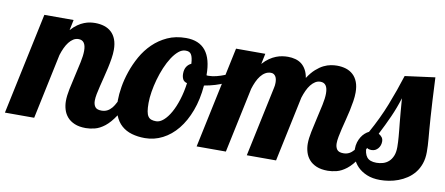

<svg xmlns="http://www.w3.org/2000/svg" viewBox="-92 -728 2158 931"><g transform="rotate(10 987.0 -262.5)"><path d="M546.9 -179.2Q525.9 -117.7 501.7 -81.1Q477.5 -44.4 452.9 -25.1Q428.2 -5.9 404.5 0Q380.9 5.9 360.8 5.9Q327.6 5.9 305.2 -3.7Q282.7 -13.2 269 -29.1Q255.4 -44.9 249.3 -65.2Q243.2 -85.4 243.2 -106.9Q243.2 -132.3 250.2 -166.3Q257.3 -200.2 265.6 -235.8Q273.9 -271.5 281 -304.7Q288.1 -337.9 288.1 -361.8Q288.1 -413.1 252 -413.1Q238.3 -413.1 226.6 -405.8Q214.8 -398.4 205.1 -386Q195.3 -373.5 187.5 -356.7Q179.7 -339.8 173.8 -320.8L106 0H-38.1L67.9 -500H211.9L201.2 -448.2Q217.3 -466.3 233.2 -477.3Q249 -488.3 264.2 -494.1Q279.3 -500 292.7 -502Q306.2 -503.9 317.9 -503.9Q341.8 -503.9 362.3 -497.6Q382.8 -491.2 397.7 -477.5Q412.6 -463.9 420.9 -442.4Q429.2 -420.9 429.2 -391.1Q429.2 -371.1 425.5 -347.9Q421.9 -324.7 416.5 -300.5Q411.1 -276.4 405 -252.4Q398.9 -228.5 393.6 -206.5Q388.2 -184.6 384.5 -165.8Q380.9 -147 380.9 -132.8Q380.9 -114.3 389.4 -102.5Q397.9 -90.8 420.9 -90.8Q437 -90.8 449.2 -97.2Q461.4 -103.5 471.2 -115.2Q481 -127 489 -143.3Q497.1 -159.7 504.9 -179.2Z M1066.9 -379.9Q1037.6 -349.1 991.2 -327.6Q944.8 -306.2 889.6 -296.9Q883.8 -227.5 863 -171.9Q842.3 -116.2 810.5 -77.1Q778.8 -38.1 737.8 -17.1Q696.8 3.9 650.9 3.9Q616.2 3.9 586.7 -4.6Q557.1 -13.2 535.9 -32Q514.6 -50.8 502.7 -80.8Q490.7 -110.8 490.7 -153.8Q490.7 -183.1 496.8 -220.5Q502.9 -257.8 516.4 -297.4Q529.8 -336.9 551 -374.8Q572.3 -412.6 602.8 -442.4Q633.3 -472.2 673.3 -490.5Q713.4 -508.8 764.6 -508.8Q893.1 -508.8 893.1 -349.1V-348.1Q895.5 -347.2 897.7 -347.2Q899.9 -347.2 903.8 -347.2Q921.4 -347.2 941.7 -352.3Q961.9 -357.4 982.4 -365.7Q1002.9 -374 1022.5 -385Q1042 -396 1058.1 -407.2ZM806.6 -293.9Q791 -297.9 785.4 -309.3Q779.8 -320.8 779.8 -335.9Q779.8 -356.9 788.3 -370.4Q796.9 -383.8 811 -390.1Q810.1 -406.2 807.6 -417.2Q805.2 -428.2 800.8 -435.3Q796.4 -442.4 789.8 -445.3Q783.2 -448.2 772.9 -448.2Q754.9 -448.2 738.3 -434.3Q721.7 -420.4 706.8 -397.5Q691.9 -374.5 679.4 -345Q667 -315.4 658.2 -284.2Q649.4 -252.9 644.5 -222.4Q639.6 -191.9 639.6 -167Q639.6 -142.1 642.3 -126.5Q645 -110.8 651.1 -101.8Q657.2 -92.8 667 -89.4Q676.8 -85.9 690.9 -85.9Q709 -85.9 727.3 -102.1Q745.6 -118.2 761.2 -146Q776.9 -173.8 788.8 -211.9Q800.8 -250 806.6 -293.9Z M1737.8 -179.2Q1716.8 -117.7 1692.6 -81.1Q1668.5 -44.4 1643.8 -25.1Q1619.1 -5.9 1595.5 0Q1571.8 5.9 1551.8 5.9Q1518.6 5.9 1496.1 -3.7Q1473.6 -13.2 1460 -29.1Q1446.3 -44.9 1440.2 -65.2Q1434.1 -85.4 1434.1 -106.9Q1434.1 -132.3 1441.2 -166.3Q1448.2 -200.2 1456.5 -235.8Q1464.8 -271.5 1471.9 -304.7Q1479 -337.9 1479 -361.8Q1479 -413.1 1442.9 -413.1Q1429.2 -413.1 1417.5 -405.8Q1405.8 -398.4 1396 -386Q1386.2 -373.5 1378.4 -356.7Q1370.6 -339.8 1364.7 -320.8L1296.9 0H1152.8L1226.1 -345.2Q1229 -356.9 1229 -370.1Q1229 -378.9 1227.5 -386.7Q1226.1 -394.5 1222.4 -400.6Q1218.8 -406.7 1213.1 -410.4Q1207.5 -414.1 1198.7 -414.1Q1184.1 -414.1 1171.6 -406.7Q1159.2 -399.4 1149.2 -386.7Q1139.2 -374 1131.3 -356.9Q1123.5 -339.8 1117.7 -320.8L1049.8 0H905.8L1011.7 -500H1155.8L1145 -448.2Q1161.1 -466.3 1177.2 -477.3Q1193.4 -488.3 1209 -494.4Q1224.6 -500.5 1239.3 -502.7Q1253.9 -504.9 1267.1 -504.9Q1286.6 -504.9 1303.7 -500.2Q1320.8 -495.6 1334 -485.4Q1347.2 -475.1 1356.4 -458.7Q1365.7 -442.4 1369.6 -418.9Q1387.7 -446.8 1406.7 -463.6Q1425.8 -480.5 1443.8 -489.3Q1461.9 -498 1478.5 -501Q1495.1 -503.9 1508.8 -503.9Q1532.7 -503.9 1553 -497.6Q1573.2 -491.2 1588.1 -477.5Q1603 -463.9 1611.3 -442.4Q1619.6 -420.9 1619.6 -391.1Q1619.6 -371.1 1616 -347.9Q1612.3 -324.7 1607.2 -300.5Q1602.1 -276.4 1595.7 -252.4Q1589.4 -228.5 1584.2 -206.5Q1579.1 -184.6 1575.4 -165.8Q1571.8 -147 1571.8 -132.8Q1571.8 -114.3 1580.3 -102.5Q1588.9 -90.8 1611.8 -90.8Q1627.9 -90.8 1640.1 -97.2Q1652.3 -103.5 1662.1 -115.2Q1671.9 -127 1679.9 -143.3Q1688 -159.7 1695.8 -179.2Z M1987.8 -530.8Q1990.7 -465.8 1993.4 -418.2Q1996.1 -370.6 1998.5 -335.7Q2001 -300.8 2002.9 -276.4Q2004.9 -252 2006.6 -233.2Q2008.3 -214.4 2009 -199Q2009.8 -183.6 2009.8 -167Q2009.8 -134.3 2000.7 -108.6Q1991.7 -83 1976.3 -64Q1960.9 -44.9 1940.7 -31.5Q1920.4 -18.1 1898.2 -9.8Q1876 -1.5 1853 2.2Q1830.1 5.9 1809.6 5.9Q1772 5.9 1744.4 -5.6Q1716.8 -17.1 1698.7 -35.4Q1680.7 -53.7 1672.1 -76.4Q1663.6 -99.1 1663.6 -122.1Q1663.6 -139.6 1668.2 -154.5Q1672.9 -169.4 1680.2 -181.2Q1687.5 -192.9 1697 -201.4Q1706.5 -210 1716.8 -214.8Q1758.8 -290 1787.6 -363.5Q1816.4 -437 1839.8 -511.2ZM1716.8 -143.1Q1716.8 -107.9 1730.7 -90.6Q1744.6 -73.2 1777.8 -73.2Q1794.4 -73.2 1810.1 -77.9Q1825.7 -82.5 1837.9 -93.5Q1850.1 -104.5 1857.4 -122.1Q1864.7 -139.6 1864.7 -166Q1864.7 -178.7 1864 -190.7Q1863.3 -202.6 1862.3 -216.1Q1861.3 -229.5 1859.6 -246.1Q1857.9 -262.7 1855.7 -284.7Q1853.5 -306.6 1851.1 -335.4Q1848.6 -364.3 1845.7 -402.8Q1830.6 -354 1810.1 -308.1Q1789.6 -262.2 1764.6 -213.9Q1774.4 -208.5 1781 -200.2Q1787.6 -191.9 1787.6 -179.2Q1787.6 -169.9 1784.7 -161.1Q1781.7 -152.3 1775.9 -145.3Q1770 -138.2 1762 -134Q1753.9 -129.9 1743.7 -129.9Q1735.4 -129.9 1728 -132.3Q1720.7 -134.8 1716.8 -143.1Z"/></g></svg>

Font: Lobster
Style: Regular
Weight: 400
Designer: Pablo Impallari
Foundry: Pablo Impallari
Version: Version 1.007; ttfautohint (v1.1) -l 8 -r 50 -G 50 -x 14 -D 